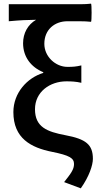

<svg xmlns="http://www.w3.org/2000/svg" viewBox="-20 -820 539 1048"><path d="M364 -797H252H28V-704C94 -710 123 -711 177 -712C132 -686 106 -639 106 -584C106 -509 150 -453 216 -426V-422C128 -395 53 -313 53 -208C53 -65 149 -14 265 9C359 28 384 43 384 75C384 105 367 127 330 174L421 208C467 143 487 81 487 47C487 -31 449 -61 337 -82C237 -101 171 -126 171 -224C171 -319 253 -376 342 -376C370 -376 394 -375 424 -368V-463C394 -456 378 -455 348 -455C284 -455 222 -510 222 -581C222 -659 279 -704 348 -704H413C435 -704 461 -703 477 -701C481 -704 481 -797 477 -800C459 -798 441 -797 421 -797H364Z"/></svg>

Font: GenSekiGothic2 TW M
Style: Regular
Weight: 500
Version: Version 2.100;PS 2.1;hotconv 16.6.51;makeotf.lib2.5.65220 DE